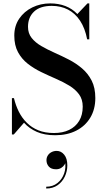

<svg xmlns="http://www.w3.org/2000/svg" viewBox="-20 -780 618 1128"><path d="M304.5 14.5Q241.5 14.5 196.5 -5.2Q151.5 -25 121 -59L61 10H50V-203.5H62Q72 -161 90.5 -124Q109 -87 137.5 -58.8Q166 -30.5 205.2 -14.5Q244.5 1.5 297 1.5Q348.5 1.5 386.2 -16.8Q424 -35 445 -69.8Q466 -104.5 466 -153.5Q466 -196.5 444.2 -226Q422.5 -255.5 386.5 -277.2Q350.5 -299 307.8 -317.5Q265 -336 222 -356.8Q179 -377.5 143.2 -405.5Q107.5 -433.5 85.8 -473.5Q64 -513.5 64 -571Q64 -628 93 -670.5Q122 -713 170 -736.5Q218 -760 275.5 -760Q324 -760 364.2 -744.5Q404.5 -729 434.5 -697.5L494 -760H504.5V-549H492Q479.5 -614.5 450.5 -658.2Q421.5 -702 379.2 -723.8Q337 -745.5 284 -745.5Q215.5 -745.5 180 -711.8Q144.5 -678 144.5 -622.5Q144.5 -584 166 -557Q187.5 -530 222.8 -509.5Q258 -489 300.2 -470.2Q342.5 -451.5 384.8 -429.8Q427 -408 462 -378.2Q497 -348.5 518.5 -306.5Q540 -264.5 540 -204Q540 -138 510.5 -88.8Q481 -39.5 428 -12.5Q375 14.5 304.5 14.5ZM251.5 327.5V317Q290 317 317.2 295.5Q344.5 274 356.8 239.2Q369 204.5 361.5 164.5H365Q366.5 175.5 359.2 187.2Q352 199 339 206.8Q326 214.5 309.5 214.5Q281 214.5 267 198.8Q253 183 253 161Q253 146 260.8 133.5Q268.5 121 282.5 113.8Q296.5 106.5 313 106.5Q339 106.5 357.2 128.8Q375.5 151 375.5 191.5Q375.5 226 361 257Q346.5 288 318.8 307.8Q291 327.5 251.5 327.5Z"/></svg>

Font: Bodoni Moda 18pt Medium
Style: Regular
Weight: 500
Designer: Owen Earl
Foundry: indestructible type
Version: Version 2.004